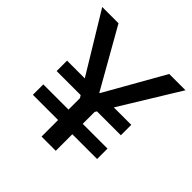

<svg xmlns="http://www.w3.org/2000/svg" viewBox="-173 -787 926 926"><g transform="rotate(45 290.0 -324.5)"><path d="M243 -113H71V-184H243V-262L235 -275H71V-346H192L8 -649H119L291 -346H293L465 -649H576L390 -346H509V-275H346L340 -265V-184H509V-113H340V0H243Z"/></g></svg>

Font: Play
Style: Regular
Weight: 400
Designer: Jonas Hecksher (Cyrillic expansion: Cyreal)
Foundry: Jonas Hecksher, Playtype, e-types AS
Version: Version 2.101; ttfautohint (v1.5.65-e2d9)